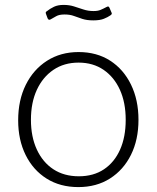

<svg xmlns="http://www.w3.org/2000/svg" viewBox="-20 -752 638 782"><path d="M299 10Q225 10 170 -24.5Q115 -59 84.5 -120.5Q54 -182 54 -262Q54 -344 85 -406.5Q116 -469 171.5 -504.5Q227 -540 300 -540Q374 -540 428.5 -505Q483 -470 513.5 -407.5Q544 -345 544 -264Q544 -183 513.5 -121.5Q483 -60 428 -25Q373 10 299 10ZM301 -34Q361 -34 403.5 -62.5Q446 -91 469 -142.5Q492 -194 492 -264Q492 -334 468.5 -386Q445 -438 402 -467.5Q359 -497 300 -497Q241 -497 197.5 -467.5Q154 -438 130 -386Q106 -334 106 -264Q106 -195 130 -143Q154 -91 197.5 -62.5Q241 -34 301 -34ZM429 -689Q419 -682 403 -675.5Q387 -669 360 -669Q334 -669 315.5 -675Q297 -681 281 -687Q265 -693 243 -693Q221 -693 209 -686Q197 -679 186 -673Q182 -671 179.5 -671.5Q177 -672 174 -677L167 -696Q166 -700 166.5 -702Q167 -704 169 -705Q184 -717 200 -724.5Q216 -732 239 -732Q262 -732 281 -726Q300 -720 319.5 -713.5Q339 -707 361 -707Q378 -707 389 -711.5Q400 -716 413 -723Q418 -726 421 -725.5Q424 -725 426 -720L435 -699Q437 -694 429 -689Z"/></svg>

Font: Libre Franklin Thin ExtraLight
Style: Regular
Weight: 250
Version: Version 3.000